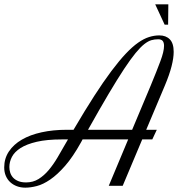

<svg xmlns="http://www.w3.org/2000/svg" viewBox="-88 -865 829 894"><path d="M592.8 -260.7H642.1L621.1 -215.8H574.2L483.4 0H418.5L508.8 -215.8H296.4Q294.4 -211.9 292.7 -208.7Q291 -205.6 289.1 -202.1Q251.5 -134.3 215.3 -93Q179.2 -51.8 146 -29.1Q112.8 -6.3 83.5 1.2Q54.2 8.8 29.8 8.8Q8.8 8.8 -9 2.2Q-26.9 -4.4 -40 -16.4Q-53.2 -28.3 -60.8 -45.9Q-68.4 -63.5 -68.4 -85.4Q-68.4 -127 -46.6 -159.7Q-24.9 -192.4 13.7 -214.8Q52.2 -237.3 105.7 -249Q159.2 -260.7 222.7 -260.7H254.4Q307.1 -350.6 350.6 -418Q394 -485.4 430.7 -534.2Q467.3 -583 497.8 -615.2Q528.3 -647.5 555.2 -666.3Q582 -685.1 606.2 -692.6Q630.4 -700.2 653.8 -700.2Q684.6 -700.2 702.6 -681.9Q720.7 -663.6 720.7 -623.5Q720.7 -595.2 710.9 -556.6Q701.2 -518.1 679.7 -466.8ZM648.4 -682.1Q632.3 -682.1 617.2 -678Q602.1 -673.8 584 -659.7Q565.9 -645.5 543.2 -617.9Q520.5 -590.3 489.5 -543.5Q458.5 -496.6 417.5 -427.5Q376.5 -358.4 321.8 -260.7H527.3L613.8 -466.8Q642.1 -535.2 658.9 -580.3Q675.8 -625.5 675.8 -651.4Q675.8 -667 669.4 -674.6Q663.1 -682.1 648.4 -682.1ZM33.7 -15.6Q65.9 -15.6 91.6 -31.5Q117.2 -47.4 138.9 -73.2Q160.6 -99.1 179.9 -131.8Q199.2 -164.6 218.3 -198.2L228.5 -215.8H199.7Q129.9 -215.8 83 -204.8Q36.1 -193.8 7.8 -175.8Q-20.5 -157.7 -32.5 -134.5Q-44.4 -111.3 -44.4 -87.4Q-44.4 -73.7 -40.3 -60.8Q-36.1 -47.9 -26.9 -37.8Q-17.6 -27.8 -2.7 -21.7Q12.2 -15.6 33.7 -15.6ZM678.7 -750 634.8 -844.7H695.8L694.8 -750Z"/></svg>

Font: Dynalight
Style: Regular
Weight: 400
Version: Version 1.000